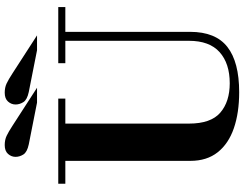

<svg xmlns="http://www.w3.org/2000/svg" viewBox="-130 -891 1034 814"><g transform="rotate(-90 387.0 -484.0)"><path d="M403 13Q316 13 250.5 -9.5Q185 -32 148.5 -78Q112 -124 112 -194V-724H15V-754H376V-724H270V-200Q270 -107 316.5 -67Q363 -27 441 -27Q525 -27 573 -70Q621 -113 621 -200V-724H526V-754H764V-724H659V-195Q659 -87 595 -37Q531 13 403 13ZM581 -844 404 -879Q371 -886 361 -902Q351 -918 351 -935Q351 -953 363.5 -967Q376 -981 401 -981Q423 -981 440 -973Q457 -965 483 -948L644 -844ZM359 -844 182 -879Q149 -886 139 -902Q129 -918 129 -935Q129 -953 141.5 -967Q154 -981 179 -981Q201 -981 218 -973Q235 -965 261 -948L422 -844Z"/></g></svg>

Font: Libre Bodoni
Style: Bold
Weight: 700
Designer: Pablo Impallari, Rodrigo Fuenzalida
Foundry: Impallari Type
Version: Version 2.005;gftools[0.9.23]